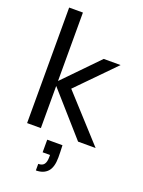

<svg xmlns="http://www.w3.org/2000/svg" viewBox="-173 -784 822 1101"><g transform="rotate(20 238.5 -233.5)"><path d="M362 0 121 -273 338 -496H441L193 -243V-303L469 0ZM51 0V-705H135V0ZM191 238V198Q216 198 226.5 183.5Q237 169 237 141V127H192V50H285Q286 70 286.5 89Q287 108 287 124Q287 184 262 211Q237 238 191 238Z"/></g></svg>

Font: DM Sans 36pt
Style: Regular
Weight: 400
Designer: Colophon Foundry, Jonny Pinhorn
Foundry: Colophon Foundry
Version: Version 4.004;gftools[0.9.30]